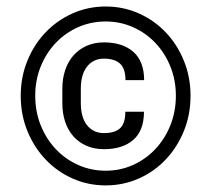

<svg xmlns="http://www.w3.org/2000/svg" viewBox="-20 -558 640 588"><path d="M420.9 -215.8Q420.9 -157.7 387.9 -129.4Q355 -101.1 298.3 -101.1Q269 -101.1 245.4 -111.3Q221.7 -121.6 205.1 -140.1Q188.5 -158.7 179.7 -184.6Q170.9 -210.4 170.9 -242.2V-286.1Q170.9 -317.4 179.7 -343.5Q188.5 -369.6 205.1 -388.4Q221.7 -407.2 245.4 -417.7Q269 -428.2 298.3 -428.2Q355.5 -428.2 388.4 -399.2Q421.4 -370.1 421.4 -312.5H364.3Q364.3 -347.7 347.7 -363Q331.1 -378.4 298.3 -378.4Q280.8 -378.4 267.6 -371.6Q254.4 -364.7 245.4 -352.5Q236.3 -340.3 231.9 -323.5Q227.5 -306.6 227.5 -286.6V-242.2Q227.5 -221.7 231.9 -204.8Q236.3 -188 245.4 -176Q254.4 -164.1 267.6 -157.2Q280.8 -150.4 298.3 -150.4Q331.1 -150.4 347.4 -165Q363.8 -179.7 363.8 -215.8ZM87.9 -264.6Q87.9 -216.3 104.7 -174.3Q121.6 -132.3 150.9 -101.3Q180.2 -70.3 219.5 -52.7Q258.8 -35.2 303.7 -35.2Q348.1 -35.2 387.2 -52.7Q426.3 -70.3 455.6 -101.3Q484.9 -132.3 501.7 -174.3Q518.6 -216.3 518.6 -264.6Q518.6 -313 501.7 -354.5Q484.9 -396 455.6 -426.8Q426.3 -457.5 387.2 -474.9Q348.1 -492.2 303.7 -492.2Q258.8 -492.2 219.5 -474.9Q180.2 -457.5 150.9 -426.8Q121.6 -396 104.7 -354.5Q87.9 -313 87.9 -264.6ZM43.5 -264.6Q43.5 -322.3 64 -372.3Q84.5 -422.4 119.9 -459.2Q155.3 -496.1 202.6 -517.1Q250 -538.1 303.7 -538.1Q357.4 -538.1 404.8 -517.1Q452.1 -496.1 487.3 -459.2Q522.5 -422.4 543 -372.3Q563.5 -322.3 563.5 -264.6Q563.5 -206.5 543 -156.5Q522.5 -106.4 487.3 -69.3Q452.1 -32.2 404.8 -11.2Q357.4 9.8 303.7 9.8Q250 9.8 202.6 -11.2Q155.3 -32.2 119.9 -69.3Q84.5 -106.4 64 -156.5Q43.5 -206.5 43.5 -264.6Z"/></svg>

Font: TypoPRO Roboto Mono
Style: Bold
Weight: 700
Designer: Google
Version: Version 2.000986; 2015; ttfautohint (v1.3)